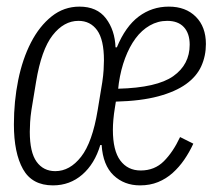

<svg xmlns="http://www.w3.org/2000/svg" viewBox="-20 -548 642 580"><path d="M403 12Q355 12 323 -18.5Q291 -49 287 -110H283Q266 -53 228.5 -20.5Q191 12 140 12Q77 12 49.5 -37Q22 -86 22 -172Q22 -242 35 -306Q48 -370 73.5 -419.5Q99 -469 136 -498.5Q173 -528 220 -528Q273 -528 300 -492.5Q327 -457 329 -405H333Q359 -468 399 -498Q439 -528 490 -528Q541 -528 571.5 -497.5Q602 -467 602 -415Q602 -379 588 -348Q574 -317 542 -294Q510 -271 458 -257Q406 -243 330 -241L327 -222Q324 -204 322.5 -187Q321 -170 321 -156Q321 -93 343.5 -63Q366 -33 405 -33Q447 -33 475 -61Q503 -89 524 -134L564 -114Q552 -88 536.5 -65.5Q521 -43 501.5 -25.5Q482 -8 457.5 2Q433 12 403 12ZM147 -31Q191 -31 225 -74.5Q259 -118 275 -215L289 -300Q292 -320 293 -337Q294 -354 294 -366Q294 -428 273.5 -456.5Q253 -485 217 -485Q173 -485 139 -441.5Q105 -398 89 -301L75 -216Q72 -196 71 -179Q70 -162 70 -150Q70 -88 90.5 -59.5Q111 -31 147 -31ZM485 -485Q457 -485 432.5 -471Q408 -457 389.5 -432Q371 -407 358 -372.5Q345 -338 339 -297L337 -280Q454 -283 503.5 -318Q553 -353 553 -413Q553 -447 535.5 -466Q518 -485 485 -485Z"/></svg>

Font: IBM Plex Mono Light
Style: Italic
Weight: 300
Italic angle: -9°
Monospace: yes
Designer: Mike Abbink, Paul van der Laan, Pieter van Rosmalen
Foundry: Bold Monday
Version: Version 2.3